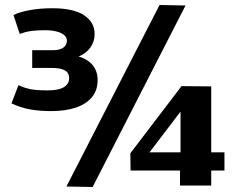

<svg xmlns="http://www.w3.org/2000/svg" viewBox="-20 -743 953 769"><path d="M26 -329 54 -402Q69 -395 85 -390Q101 -385 121.5 -383Q142 -381 171 -381Q215 -381 236 -394Q257 -407 257 -430Q257 -443 250.5 -452Q244 -461 228 -466Q212 -471 183 -471H109V-542H192Q220 -542 234 -552.5Q248 -563 248 -580Q248 -593 237 -602.5Q226 -612 206 -617Q186 -622 161 -622Q131 -622 110 -619.5Q89 -617 77 -613Q65 -609 59 -607L34 -683Q59 -695 99.5 -702.5Q140 -710 190 -710Q274 -710 316.5 -682Q359 -654 359 -607Q359 -576 341.5 -552Q324 -528 295 -517Q333 -505 352 -481Q371 -457 371 -422Q371 -381 348 -353.5Q325 -326 283.5 -312Q242 -298 185 -298Q141 -298 102.5 -304.5Q64 -311 26 -329ZM351 6 246 4 619 -723 723 -721ZM503 -60 502 -129 707 -398 826 -397V-133H879V-60H826V0H701V-60ZM579 -133H703V-296Z"/></svg>

Font: Georama ExtraCondensed Thin
Style: Bold
Weight: 700
Version: Version 1.001